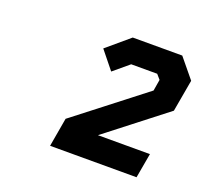

<svg xmlns="http://www.w3.org/2000/svg" viewBox="-78 -830 621 576"><g transform="rotate(20 232.0 -542.0)"><path d="M133 -347 149 -439 368 -609 374 -645 361 -660H278L229 -619L183 -676L255 -737H413L464 -675L446 -573L257 -426H423L409 -347Z"/></g></svg>

Font: Tomorrow Medium
Style: Italic
Weight: 500
Italic angle: -10°
Designer: Tony de Marco, Monica Rizzolli
Foundry: Just in Type
Version: Version 2.002